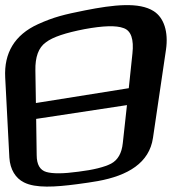

<svg xmlns="http://www.w3.org/2000/svg" viewBox="-96 -695 696 738"><path d="M542 -504C552 -573 534 -627 495 -652C439 -688 341 -677 230 -655C150 -639 112 -630 50 -602C-40 -561 -81 -491 -76 -397L-60 -89C-57 -43 -36 -10 -4 6C41 29 116 24 200 13C231 9 257 5 280 1C396 -20 478 -69 492 -165ZM376 -145C372 -106 357 -80 331 -66C306 -53 263 -42 205 -35C147 -27 106 -27 82 -34C58 -41 45 -62 45 -99L43 -238L392 -291ZM40 -424C39 -476 52 -512 80 -532C107 -553 157 -569 229 -583C300 -596 350 -598 379 -587C408 -577 419 -544 413 -489L399 -356L42 -299Z"/></svg>

Font: Gamestation Warped
Style: Regular
Weight: 400
Designer: Jonas Hecksher
Foundry: Jonas Hecksher, Playtypeª, e-types AS
Version: Version 1.003